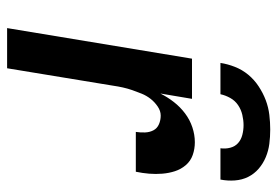

<svg xmlns="http://www.w3.org/2000/svg" viewBox="-140 -640 780 540"><g transform="rotate(90 250.0 -370.0)"><path d="M59 0 145 -520H258L243 -431Q253 -451 267 -469Q281 -487 299 -500.5Q317 -514 338 -521Q359 -528 380 -528Q399 -528 416 -522Q433 -516 444.5 -502.5Q456 -489 461.5 -472Q467 -455 468.5 -436.5Q470 -418 468.5 -399.5Q467 -381 463 -362H351Q353 -375 352.5 -388Q352 -401 346.5 -411.5Q341 -422 329.5 -427Q318 -432 305 -432Q292 -432 279.5 -423.5Q267 -415 258 -403.5Q249 -392 243.5 -378.5Q238 -365 233.5 -352Q229 -339 226 -325.5Q223 -312 221 -298L172 0ZM157 -600Q160 -620 168 -640.5Q176 -661 190 -678Q204 -695 223 -707.5Q242 -720 262 -727.5Q282 -735 303 -737.5Q324 -740 344 -740Q365 -740 384.5 -737.5Q404 -735 422 -727.5Q440 -720 454.5 -707.5Q469 -695 477.5 -678Q486 -661 487.5 -640.5Q489 -620 485 -600H397Q399 -614 395.5 -627.5Q392 -641 382.5 -649.5Q373 -658 359.5 -661.5Q346 -665 332 -665Q318 -665 303 -661.5Q288 -658 275.5 -649.5Q263 -641 255.5 -627.5Q248 -614 245 -600Z"/></g></svg>

Font: Iosevka SS04 Oblique
Style: Bold
Weight: 700
Italic angle: -9°
Monospace: yes
Designer: Belleve Invis
Foundry: Belleve Invis
Version: Version 19.0.0; ttfautohint (v1.8.4)